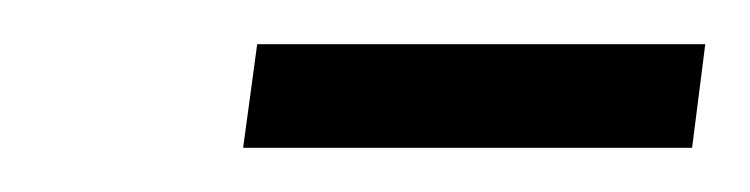

<svg xmlns="http://www.w3.org/2000/svg" viewBox="-20 -742 336 86"><path d="M290 -675.8H88.9L95.2 -722.2H295.9Z"/></svg>

Font: Fira Sans Compressed Light
Style: Italic
Weight: 300
Width: 3
Italic angle: -8°
Designer: Carrois Corporate & Edenspiekermann AG
Foundry: Carrois Corporate GbR & Edenspiekermann AG
Version: Version 4.203;PS 004.203;hotconv 1.0.88;makeotf.lib2.5.64775